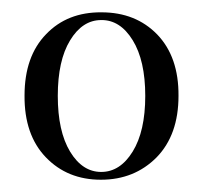

<svg xmlns="http://www.w3.org/2000/svg" viewBox="-20 -668 331 313"><path d="M145 -635.3Q114.3 -635.3 94.2 -602.1Q74.2 -569.3 74.2 -511.7Q74.2 -454.1 94.2 -420.9Q114.3 -387.7 145 -387.7Q175.8 -387.7 196.3 -420.9Q216.8 -454.1 216.8 -511.7Q216.8 -569.3 196.3 -602.5Q175.8 -635.7 145 -635.3ZM20 -512.2Q20 -576.2 55.2 -612.3Q89.8 -648.4 145.5 -647.9Q201.2 -647.9 236.3 -611.8Q271.5 -575.2 271 -511.7Q271 -448.2 235.4 -411.6Q199.2 -375 144.5 -375Q89.8 -375 54.7 -411.6Q19.5 -448.2 20 -512.2Z"/></svg>

Font: Arapey-Regular
Style: Regular
Weight: 400
Designer: Eduardo Rodriguez Tunni
Foundry: Eduardo Rodriguez Tunni
Version: Version 1.002